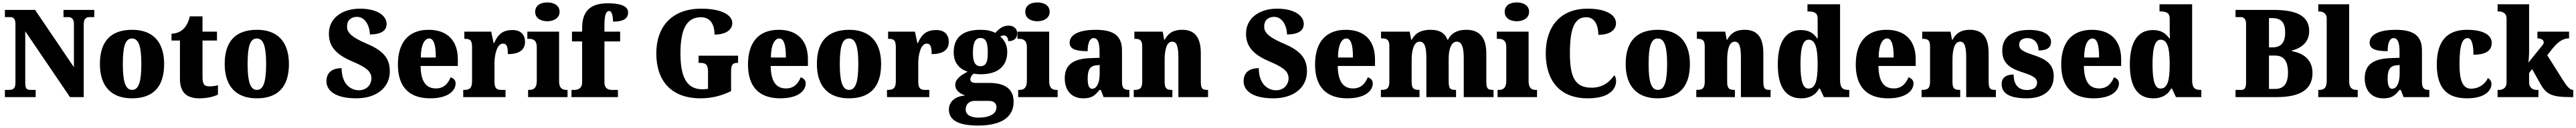

<svg xmlns="http://www.w3.org/2000/svg" viewBox="-20 -795 21013 1048"><path d="M20 0H271V-59H231C198 -59 186 -66 186 -120V-539L551 0H663V-594C663 -639 681 -655 709 -655H749V-714H498V-655H538C563 -655 583 -641 583 -598V-245L266 -714H20V-655H59C84 -655 106 -648 106 -598V-120C106 -66 85 -59 51 -59H20Z M1056 10C1229 10 1319 -83 1319 -271C1319 -459 1220 -551 1059 -551C886 -551 795 -459 795 -271C795 -83 894 10 1056 10ZM1058 -59C1001 -59 982 -133 982 -271C982 -410 1000 -480 1057 -480C1113 -480 1133 -410 1133 -271C1133 -133 1114 -59 1058 -59Z M1606 10C1684 10 1736 -9 1758 -21V-97C1738 -91 1712 -88 1687 -88C1642 -88 1632 -112 1632 -167V-463H1750V-536H1632V-661H1528C1519 -619 1502 -586 1485 -567C1467 -546 1432 -520 1379 -519V-463H1448V-150C1448 -32 1509 10 1606 10Z M2074 10C2247 10 2337 -83 2337 -271C2337 -459 2238 -551 2077 -551C1904 -551 1813 -459 1813 -271C1813 -83 1912 10 2074 10ZM2076 -59C2019 -59 2000 -133 2000 -271C2000 -410 2018 -480 2075 -480C2131 -480 2151 -410 2151 -271C2151 -133 2132 -59 2076 -59Z M2887 10C3054 10 3160 -80 3160 -210C3160 -306 3120 -374 2977 -435C2837 -494 2811 -534 2811 -577C2811 -632 2847 -657 2893 -657C2960 -657 2997 -580 2997 -513C3098 -513 3134 -550 3134 -599C3134 -660 3068 -724 2916 -724C2773 -724 2663 -647 2663 -521C2663 -430 2703 -358 2845 -296C2947 -252 3010 -220 3010 -154C3010 -104 2973 -56 2908 -56C2842 -56 2767 -105 2767 -237C2705 -237 2643 -213 2643 -129C2643 -75 2685 10 2887 10Z M3489 10C3640 10 3697 -55 3697 -113C3697 -138 3679 -155 3656 -162C3635 -110 3600 -71 3536 -71C3455 -71 3413 -128 3411 -255H3715V-309C3715 -467 3625 -551 3477 -551C3318 -551 3226 -454 3226 -266C3226 -91 3311 10 3489 10ZM3535 -324H3413C3413 -425 3442 -480 3482 -480C3519 -480 3536 -424 3535 -324Z M3759 0H4104V-59H4071C4036 -59 4014 -67 4014 -126V-278C4014 -356 4038 -438 4082 -438C4117 -438 4123 -407 4123 -352C4206 -352 4263 -380 4263 -452C4263 -507 4233 -549 4160 -549C4086 -549 4043 -518 4011 -442H4007L3987 -536H3768V-477H3772C3813 -477 3831 -468 3831 -409V-131C3831 -68 3806 -59 3764 -59H3759Z M4445 -621C4499 -621 4545 -648 4545 -698C4545 -751 4499 -775 4445 -775C4389 -775 4346 -751 4346 -698C4346 -648 4389 -621 4445 -621ZM4288 0H4610V-59H4600C4565 -59 4541 -75 4541 -130V-536H4282V-477H4299C4333 -477 4359 -461 4359 -410V-133C4359 -76 4335 -59 4299 -59H4288Z M4642 0H5021V-59H4970C4949 -59 4911 -66 4911 -120V-456H5039V-536H4911V-589C4911 -679 4926 -705 4950 -705C4976 -705 4981 -646 4981 -618C5082 -618 5104 -654 5104 -694C5104 -727 5077 -768 4938 -768C4784 -768 4729 -692 4729 -565V-536H4646V-456H4729V-120C4729 -66 4686 -59 4669 -59H4642Z M5696 10C5784 10 5864 -10 5944 -49V-203C5944 -258 5952 -280 5993 -280H6001V-339H5679V-280H5697C5743 -280 5756 -258 5756 -207V-68C5738 -65 5723 -64 5710 -64C5579 -64 5531 -169 5531 -358C5531 -548 5577 -654 5698 -654C5768 -654 5809 -604 5809 -512C5909 -512 5954 -556 5954 -606C5954 -671 5868 -724 5700 -724C5459 -724 5334 -574 5334 -358C5334 -137 5452 10 5696 10Z M6345 10C6496 10 6553 -55 6553 -113C6553 -138 6535 -155 6512 -162C6491 -110 6456 -71 6392 -71C6311 -71 6269 -128 6267 -255H6571V-309C6571 -467 6481 -551 6333 -551C6174 -551 6082 -454 6082 -266C6082 -91 6167 10 6345 10ZM6391 -324H6269C6269 -425 6298 -480 6338 -480C6375 -480 6392 -424 6391 -324Z M6905 10C7078 10 7168 -83 7168 -271C7168 -459 7069 -551 6908 -551C6735 -551 6644 -459 6644 -271C6644 -83 6743 10 6905 10ZM6907 -59C6850 -59 6831 -133 6831 -271C6831 -410 6849 -480 6906 -480C6962 -480 6982 -410 6982 -271C6982 -133 6963 -59 6907 -59Z M7216 0H7561V-59H7528C7493 -59 7471 -67 7471 -126V-278C7471 -356 7495 -438 7539 -438C7574 -438 7580 -407 7580 -352C7663 -352 7720 -380 7720 -452C7720 -507 7690 -549 7617 -549C7543 -549 7500 -518 7468 -442H7464L7444 -536H7225V-477H7229C7270 -477 7288 -468 7288 -409V-131C7288 -68 7263 -59 7221 -59H7216Z M7958 233C8155 233 8249 160 8249 38C8249 -62 8184 -116 8049 -116H7937C7915 -116 7896 -124 7896 -145C7896 -166 7913 -187 7926 -192C7936 -189 7967 -187 7980 -187C8130 -187 8197 -261 8197 -371C8197 -430 8171 -469 8140 -496C8147 -500 8157 -505 8171 -505C8183 -505 8205 -493 8205 -458C8260 -458 8278 -489 8278 -523C8278 -557 8253 -585 8210 -585C8160 -585 8131 -560 8100 -526C8064 -543 8030 -551 7980 -551C7828 -551 7760 -484 7760 -366C7760 -277 7811 -228 7874 -208C7814 -177 7773 -146 7773 -100C7773 -51 7815 -28 7854 -13C7772 -7 7721 37 7721 102C7721 189 7799 233 7958 233ZM7978 -253C7928 -253 7917 -302 7917 -364C7917 -428 7928 -484 7978 -484C8031 -484 8038 -430 8038 -365C8038 -301 8031 -253 7978 -253ZM7961 168C7906 168 7858 149 7858 102C7858 48 7900 31 7928 31H8048C8091 31 8109 54 8109 83C8109 137 8053 168 7961 168Z M8443 -621C8497 -621 8543 -648 8543 -698C8543 -751 8497 -775 8443 -775C8387 -775 8344 -751 8344 -698C8344 -648 8387 -621 8443 -621ZM8286 0H8608V-59H8598C8563 -59 8539 -75 8539 -130V-536H8280V-477H8297C8331 -477 8357 -461 8357 -410V-133C8357 -76 8333 -59 8297 -59H8286Z M8815 10C8882 10 8908 -7 8950 -59H8960L8983 0H9193V-59H9189C9147 -59 9133 -75 9133 -129V-382C9133 -506 9061 -551 8917 -551C8802 -551 8706 -520 8706 -445C8706 -395 8753 -376 8853 -376C8853 -447 8872 -483 8901 -483C8934 -483 8950 -449 8950 -375V-322L8874 -319C8735 -314 8666 -264 8666 -155C8666 -43 8733 10 8815 10ZM8889 -68C8864 -68 8853 -98 8853 -151C8853 -220 8870 -255 8922 -260L8951 -263V-191C8951 -117 8927 -68 8889 -68Z M9229 0H9544V-59H9540C9499 -59 9481 -69 9481 -124V-303C9481 -382 9495 -454 9543 -454C9583 -454 9593 -405 9593 -320V0H9835V-59H9831C9789 -59 9776 -68 9776 -129V-359C9776 -493 9724 -551 9624 -551C9541 -551 9505 -514 9482 -470H9477L9465 -536H9234V-477H9238C9279 -477 9298 -468 9298 -413V-127C9298 -68 9275 -59 9233 -59H9229Z M10369 10C10536 10 10642 -80 10642 -210C10642 -306 10602 -374 10459 -435C10319 -494 10293 -534 10293 -577C10293 -632 10329 -657 10375 -657C10442 -657 10479 -580 10479 -513C10580 -513 10616 -550 10616 -599C10616 -660 10550 -724 10398 -724C10255 -724 10145 -647 10145 -521C10145 -430 10185 -358 10327 -296C10429 -252 10492 -220 10492 -154C10492 -104 10455 -56 10390 -56C10324 -56 10249 -105 10249 -237C10187 -237 10125 -213 10125 -129C10125 -75 10167 10 10369 10Z M10971 10C11122 10 11179 -55 11179 -113C11179 -138 11161 -155 11138 -162C11117 -110 11082 -71 11018 -71C10937 -71 10895 -128 10893 -255H11197V-309C11197 -467 11107 -551 10959 -551C10800 -551 10708 -454 10708 -266C10708 -91 10793 10 10971 10ZM11017 -324H10895C10895 -425 10924 -480 10964 -480C11001 -480 11018 -424 11017 -324Z M11245 0H11560V-59H11556C11515 -59 11496 -69 11496 -124V-303C11496 -383 11514 -454 11561 -454C11604 -454 11616 -405 11616 -320V0H11858V-59H11854C11812 -59 11798 -68 11798 -129V-314C11798 -390 11818 -454 11864 -454C11906 -454 11921 -405 11921 -320V0H12164V-59H12160C12118 -59 12105 -68 12105 -129V-359C12105 -493 12045 -551 11942 -551C11860 -551 11813 -515 11793 -470H11788C11767 -525 11722 -551 11652 -551C11561 -551 11521 -515 11497 -470H11492L11480 -536H11246V-481H11250C11291 -481 11314 -472 11314 -418V-127C11314 -68 11291 -59 11249 -59H11245Z M12354 -621C12408 -621 12454 -648 12454 -698C12454 -751 12408 -775 12354 -775C12298 -775 12255 -751 12255 -698C12255 -648 12298 -621 12354 -621ZM12197 0H12519V-59H12509C12474 -59 12450 -75 12450 -130V-536H12191V-477H12208C12242 -477 12268 -461 12268 -410V-133C12268 -76 12244 -59 12208 -59H12197Z M12932 10C13121 10 13164 -74 13164 -134C13164 -149 13158 -170 13149 -179C13118 -134 13064 -77 12964 -77C12833 -77 12787 -156 12787 -358C12787 -547 12818 -654 12920 -654C12996 -654 13019 -577 13019 -510C13117 -510 13163 -552 13163 -605C13163 -671 13086 -724 12931 -724C12706 -724 12590 -574 12590 -358C12590 -137 12703 10 12932 10Z M13503 10C13676 10 13766 -83 13766 -271C13766 -459 13667 -551 13506 -551C13333 -551 13242 -459 13242 -271C13242 -83 13341 10 13503 10ZM13505 -59C13448 -59 13429 -133 13429 -271C13429 -410 13447 -480 13504 -480C13560 -480 13580 -410 13580 -271C13580 -133 13561 -59 13505 -59Z M13818 0H14133V-59H14129C14088 -59 14070 -69 14070 -124V-303C14070 -382 14084 -454 14132 -454C14172 -454 14182 -405 14182 -320V0H14424V-59H14420C14378 -59 14365 -68 14365 -129V-359C14365 -493 14313 -551 14213 -551C14130 -551 14094 -514 14071 -470H14066L14054 -536H13823V-477H13827C13868 -477 13887 -468 13887 -413V-127C13887 -68 13864 -59 13822 -59H13818Z M14675 10C14748 10 14793 -21 14821 -71H14826L14859 0H15066V-59H15058C15012 -59 14991 -77 14991 -140V-760H14725V-701H14733C14774 -701 14808 -694 14808 -642V-593C14808 -554 14808 -510 14809 -480H14805C14778 -519 14741 -549 14672 -549C14553 -549 14483 -460 14483 -267C14483 -75 14553 10 14675 10ZM14733 -70C14686 -70 14668 -136 14668 -269C14668 -398 14686 -470 14734 -470C14791 -470 14808 -398 14808 -270C14808 -137 14791 -70 14733 -70Z M15382 10C15533 10 15590 -55 15590 -113C15590 -138 15572 -155 15549 -162C15528 -110 15493 -71 15429 -71C15348 -71 15306 -128 15304 -255H15608V-309C15608 -467 15518 -551 15370 -551C15211 -551 15119 -454 15119 -266C15119 -91 15204 10 15382 10ZM15428 -324H15306C15306 -425 15335 -480 15375 -480C15412 -480 15429 -424 15428 -324Z M15656 0H15971V-59H15967C15926 -59 15908 -69 15908 -124V-303C15908 -382 15922 -454 15970 -454C16010 -454 16020 -405 16020 -320V0H16262V-59H16258C16216 -59 16203 -68 16203 -129V-359C16203 -493 16151 -551 16051 -551C15968 -551 15932 -514 15909 -470H15904L15892 -536H15661V-477H15665C15706 -477 15725 -468 15725 -413V-127C15725 -68 15702 -59 15660 -59H15656Z M16513 10C16660 10 16734 -63 16734 -171C16734 -274 16665 -313 16564 -346C16477 -375 16452 -392 16452 -431C16452 -465 16481 -483 16519 -483C16570 -483 16610 -448 16610 -382C16681 -382 16712 -406 16712 -453C16712 -500 16663 -550 16535 -550C16402 -550 16314 -497 16314 -381C16314 -280 16371 -237 16485 -201C16562 -176 16598 -157 16598 -118C16598 -86 16576 -58 16516 -58C16452 -58 16407 -95 16407 -185C16353 -185 16309 -164 16309 -108C16309 -42 16355 10 16513 10Z M17058 10C17209 10 17266 -55 17266 -113C17266 -138 17248 -155 17225 -162C17204 -110 17169 -71 17105 -71C17024 -71 16982 -128 16980 -255H17284V-309C17284 -467 17194 -551 17046 -551C16887 -551 16795 -454 16795 -266C16795 -91 16880 10 17058 10ZM17104 -324H16982C16982 -425 17011 -480 17051 -480C17088 -480 17105 -424 17104 -324Z M17547 10C17620 10 17665 -21 17693 -71H17698L17731 0H17938V-59H17930C17884 -59 17863 -77 17863 -140V-760H17597V-701H17605C17646 -701 17680 -694 17680 -642V-593C17680 -554 17680 -510 17681 -480H17677C17650 -519 17613 -549 17544 -549C17425 -549 17355 -460 17355 -267C17355 -75 17425 10 17547 10ZM17605 -70C17558 -70 17540 -136 17540 -269C17540 -398 17558 -470 17606 -470C17663 -470 17680 -398 17680 -270C17680 -137 17663 -70 17605 -70Z M18217 0H18553C18750 0 18845 -66 18845 -198C18845 -303 18775 -359 18677 -376V-381C18752 -401 18818 -448 18818 -540C18818 -666 18714 -714 18525 -714H18217V-655H18263C18281 -655 18303 -643 18303 -599V-116C18303 -80 18292 -59 18265 -59H18217ZM18516 -407H18490V-647H18514C18583 -647 18622 -618 18622 -530C18622 -442 18586 -407 18516 -407ZM18539 -67H18490V-340H18541C18610 -340 18645 -295 18645 -201C18645 -102 18605 -67 18539 -67Z M18892 0H19214V-59H19204C19169 -59 19144 -75 19144 -130V-760H18892V-701H18902C18917 -701 18961 -694 18961 -644V-130C18961 -75 18937 -59 18902 -59H18892Z M19420 10C19487 10 19513 -7 19555 -59H19565L19588 0H19798V-59H19794C19752 -59 19738 -75 19738 -129V-382C19738 -506 19666 -551 19522 -551C19407 -551 19311 -520 19311 -445C19311 -395 19358 -376 19458 -376C19458 -447 19477 -483 19506 -483C19539 -483 19555 -449 19555 -375V-322L19479 -319C19340 -314 19271 -264 19271 -155C19271 -43 19338 10 19420 10ZM19494 -68C19469 -68 19458 -98 19458 -151C19458 -220 19475 -255 19527 -260L19556 -263V-191C19556 -117 19532 -68 19494 -68Z M20107 10C20254 10 20305 -56 20305 -107C20305 -127 20295 -146 20276 -156C20254 -108 20205 -69 20137 -69C20071 -69 20044 -137 20044 -268C20044 -434 20070 -483 20111 -483C20147 -483 20158 -419 20158 -347C20288 -347 20307 -403 20307 -444C20307 -497 20258 -551 20105 -551C19967 -551 19859 -484 19859 -267C19859 -56 19958 10 20107 10Z M20355 0H20688V-59H20670C20654 -59 20612 -67 20612 -124V-198L20637 -229L20705 -107C20755 -19 20800 0 20959 0H20972V-59H20968C20945 -59 20920 -88 20885 -144L20760 -343L20806 -401C20854 -460 20895 -481 20938 -481V-536H20680V-481C20711 -481 20731 -467 20731 -450C20731 -446 20732 -437 20723 -427L20606 -282C20609 -299 20612 -345 20612 -379V-760H20355V-701H20369C20384 -701 20428 -694 20428 -644V-120C20428 -66 20385 -59 20369 -59H20355Z"/></svg>

Font: Noto Serif Georgian SemiCondensed Black
Style: Regular
Weight: 900
Width: 4
Designer: Monotype Design Team, Akaki Razmadze
Foundry: Google LLC
Version: Version 2.003